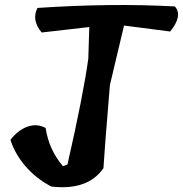

<svg xmlns="http://www.w3.org/2000/svg" viewBox="-20 -756 738 774"><path d="M340 -647 148 -625Q106 -675 131 -724Q430 -744 685 -730Q718 -693 666 -629L480 -653L423 -413Q400 -135 397 -78Q334 13 187 -4Q126 -36 83.5 -85Q41 -134 22 -192Q53 -232 91 -245.5Q129 -259 164 -240Q177 -152 234 -86L252 -93Q316 -374 336 -520Z"/></svg>

Font: Tillana SemiBold
Style: Regular
Weight: 600
Designer: Lipi Raval (Devanagari, Latin), Jonny Pinhorn (Latin)
Foundry: Indian Type Foundry
Version: Version 2.003;PS 1.0;hotconv 1.0.79;makeotf.lib2.5.61930; tt